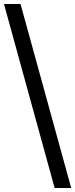

<svg xmlns="http://www.w3.org/2000/svg" viewBox="-20 -828 379 968"><path d="M255.5 120 0 -808H83.5L339 120Z"/></svg>

Font: Encode Sans SmExp
Style: Regular
Weight: 400
Width: 6
Designer: Multiple Designers
Foundry: Impallari Type
Version: Version 3.002; ttfautohint (v1.8.3) -l 8 -r 50 -G 200 -x 14 